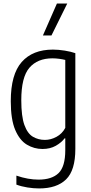

<svg xmlns="http://www.w3.org/2000/svg" viewBox="-20 -828 510 1078"><path d="M199.5 230Q168.5 230 134 224.5Q99.5 219 72 208.5V158Q105.5 169.5 136.5 175Q167.5 180.5 196.5 180.5Q271 180.5 308.8 144Q346.5 107.5 346.5 15V-51.5H343Q325 -27.5 293.2 -9.5Q261.5 8.5 218.5 8.5Q171.5 8.5 131 -15.8Q90.5 -40 65.5 -98.5Q40.5 -157 40.5 -260Q40.5 -410.5 102 -480Q163.5 -549.5 277 -549.5Q308.5 -549.5 343.8 -543.8Q379 -538 403 -529.5V8.5Q403 128.5 351 179.2Q299 230 199.5 230ZM232 -42.5Q265.5 -42.5 297.2 -59.8Q329 -77 346.5 -110V-491.5Q333 -495 312.8 -497.8Q292.5 -500.5 274.5 -500.5Q190.5 -500.5 145 -447.5Q99.5 -394.5 99.5 -265.5Q99.5 -174.5 117 -126.2Q134.5 -78 164.8 -60.2Q195 -42.5 232 -42.5ZM221 -629 299.5 -808H357.5L269 -629Z"/></svg>

Font: Encode Sans Cnd Lt
Style: Regular
Weight: 300
Width: 3
Designer: Multiple Designers
Foundry: Impallari Type
Version: Version 3.002; ttfautohint (v1.8.3) -l 8 -r 50 -G 200 -x 14 